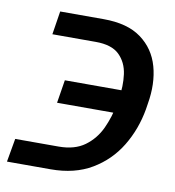

<svg xmlns="http://www.w3.org/2000/svg" viewBox="-86 -588 591 647"><g transform="rotate(10 210.0 -264.5)"><path d="M-5.9 -79.6H142.6Q197.3 -79.6 231.7 -104.7Q266.1 -129.9 284.7 -169.9Q303.2 -210 311 -254.4L314.5 -273.9Q322.3 -317.9 316.9 -357.9Q311.5 -397.9 285.4 -423.3Q259.3 -448.7 204.6 -448.7H56.2L68.8 -528.8H217.3Q299.3 -528.8 346.4 -494.1Q393.6 -459.5 409.7 -401.9Q425.8 -344.2 413.6 -273.9L410.6 -254.4Q398.4 -184.6 363.3 -126.7Q328.1 -68.8 269.8 -34.2Q211.4 0.5 129.4 0.5H-20ZM111.8 -224.1 124.5 -303.2H391.6L378.4 -224.1Z"/></g></svg>

Font: Inter 20pt
Style: Italic
Weight: 400
Italic angle: -9.3988°
Version: Version 4.001;git-66647c0bb